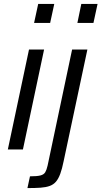

<svg xmlns="http://www.w3.org/2000/svg" viewBox="-20 -763 518 980"><path d="M154 -646 175 -743H257L236 -646ZM20 0 128 -510H205L97 0ZM375 -646 395 -743H478L457 -646ZM120 197 133 137Q169 137 186.5 132.5Q204 128 211 116Q218 104 223 82L348 -510H426L305 59Q297 99 287.5 124.5Q278 150 265.5 164.5Q253 179 234 186Q215 193 187.5 195Q160 197 120 197Z"/></svg>

Font: Saira SemiCondensed
Style: Italic
Weight: 400
Width: 4
Italic angle: -12°
Designer: Hector Gatti with collaboration of the Omnibus-Type team
Foundry: Omnibus-Type
Version: Version 1.101